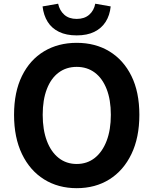

<svg xmlns="http://www.w3.org/2000/svg" viewBox="-20 -980 810 1014"><path d="M385.1 13.8Q287.4 13.8 212.7 -32.8Q138 -79.4 96.1 -166.4Q54.2 -253.3 54.2 -373.6Q54.2 -494 96.1 -579.1Q138 -664.2 212.7 -709Q287.4 -753.8 385.1 -753.8Q483.6 -753.8 557.9 -708.6Q632.2 -663.4 674.1 -578.7Q716 -494 716 -373.6Q716 -253.3 674.1 -166.4Q632.2 -79.4 557.9 -32.8Q483.6 13.8 385.1 13.8ZM385.1 -114Q440.2 -114 480.6 -146Q520.9 -178 543.2 -236.3Q565.4 -294.5 565.4 -373.6Q565.4 -452.6 543.2 -509.5Q520.9 -566.4 480.6 -596.6Q440.2 -626.8 385.1 -626.8Q330.1 -626.8 289.7 -596.6Q249.2 -566.4 227.4 -509.5Q205.5 -452.6 205.5 -373.6Q205.5 -294.5 227.4 -236.3Q249.2 -178 289.7 -146Q330.1 -114 385.1 -114ZM385.1 -793.1Q330.1 -793.1 291.7 -811.8Q253.2 -830.5 231.8 -864.7Q210.3 -898.9 204.8 -946.1L287 -960.4Q294.6 -924.5 319.4 -902.3Q344.1 -880.1 385.1 -880.1Q426 -880.1 451.2 -902.3Q476.4 -924.5 483.1 -960.4L564.6 -946.1Q559.8 -898.9 538 -864.7Q516.1 -830.5 478.1 -811.8Q440.1 -793.1 385.1 -793.1Z"/></svg>

Font: Noto Sans TC Thin
Style: Regular
Weight: 100
Designer: Ryoko NISHIZUKA 西塚涼子 (kana, bopomofo & ideographs); Paul D. Hunt (Latin, Greek & Cyrillic); Sandoll Communications 산돌커뮤니
Foundry: Adobe
Version: Version 2.004-H2;hotconv 1.0.118;makeotfexe 2.5.65603